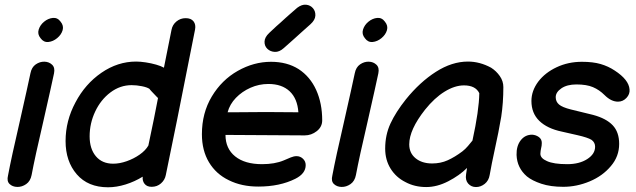

<svg xmlns="http://www.w3.org/2000/svg" viewBox="-20 -792 2698 814"><path d="M14 -48Q8 -24 20.5 -12Q33 0 53 0.5Q73 1 91 -11.5Q109 -24 114 -50Q128 -125 164 -279Q199 -433 209 -481Q214 -505 201 -517.5Q188 -530 168.5 -530.5Q149 -531 131.5 -519Q114 -507 109 -481Q99 -433 64 -278Q28 -123 14 -48ZM237 -700Q224 -718 204 -716Q184 -714 167 -700Q150 -686 144 -666.5Q138 -647 152 -630Q165 -612 185 -614Q205 -616 222.5 -630.5Q240 -645 245.5 -664Q251 -683 237 -700Z M438 2Q474 2 512.5 -10Q551 -22 585 -43Q583 -25 593 -12.5Q603 0 623 0Q646 0 662.5 -14.5Q679 -29 683 -50Q717 -211 807 -667Q811 -688 800.5 -701.5Q790 -715 767 -715Q745 -715 728 -701Q711 -687 707 -665L675 -505Q663 -512 642 -518Q621 -524 598 -527.5Q575 -531 557 -531Q479 -531 410 -483.5Q341 -436 300 -358Q258 -280 258 -194Q258 -108 305.5 -53Q353 2 438 2ZM460 -98Q413 -98 386.5 -129.5Q360 -161 360 -214Q360 -269 383.5 -319Q407 -369 448 -400Q489 -431 538 -431Q559 -431 581.5 -426.5Q604 -422 614 -415Q613 -414 648 -378L650 -377Q636 -302 609 -175Q597 -154 572 -136.5Q547 -119 517 -108.5Q487 -98 460 -98Z M1075 -1Q1166 -1 1232 -34Q1276 -56 1276 -92Q1276 -108 1264.5 -119Q1253 -130 1237 -130Q1226 -130 1212.5 -124.5Q1199 -119 1183 -112Q1145 -96 1091 -96Q1018 -96 977 -129Q936 -162 936 -220L1272 -218Q1300 -218 1323 -236Q1346 -254 1346 -282Q1346 -354 1320.5 -410.5Q1295 -467 1246 -499Q1197 -530 1129 -530Q1056 -530 988 -491.5Q920 -453 878 -383Q836 -313 836 -223Q836 -154 866 -104Q896 -54 950 -28Q1004 -1 1075 -1ZM945 -316Q954 -350 980 -377Q1006 -404 1042 -420Q1078 -436 1118 -436Q1175 -436 1208 -405Q1241 -374 1245 -316Q1183 -317 1107 -317Q1030 -316 971 -316H945ZM1183 -588Q1216 -617 1228 -628Q1240 -639 1259 -656Q1277 -672 1296 -689Q1316 -707 1317 -725.5Q1318 -744 1307 -757Q1296 -770 1278 -772Q1260 -774 1240 -759L1209 -732Q1203 -727 1191.5 -716.5Q1180 -706 1168.5 -695.5Q1157 -685 1152 -681L1121 -652Q1102 -634 1101.5 -615.5Q1101 -597 1113.5 -585Q1126 -573 1145 -572Q1164 -571 1183 -588Z M1389 -48Q1383 -24 1395.5 -12Q1408 0 1428 0.5Q1448 1 1466 -11.5Q1484 -24 1489 -50Q1503 -125 1539 -279Q1574 -433 1584 -481Q1589 -505 1576 -517.5Q1563 -530 1543.5 -530.5Q1524 -531 1506.5 -519Q1489 -507 1484 -481Q1474 -433 1439 -278Q1403 -123 1389 -48ZM1612 -700Q1599 -718 1579 -716Q1559 -714 1542 -700Q1525 -686 1519 -666.5Q1513 -647 1527 -630Q1540 -612 1560 -614Q1580 -616 1597.5 -630.5Q1615 -645 1620.5 -664Q1626 -683 1612 -700Z M1787 1Q1833 1 1880.5 -23.5Q1928 -48 1960 -80L1956 -53Q1952 -28 1965 -13.5Q1978 1 1998 1Q2018 1 2035 -12.5Q2052 -26 2056 -50Q2064 -96 2078 -160Q2094 -232 2105 -297Q2114 -356 2114 -423Q2114 -448 2099 -469.5Q2084 -491 2062 -505Q2014 -531 1964 -531Q1896 -531 1828 -487.5Q1760 -444 1701 -371Q1658 -317 1635.5 -268.5Q1613 -220 1613 -162Q1613 -114 1636 -77Q1659 -40 1699 -20Q1738 1 1787 1ZM1812 -99Q1769 -99 1742 -121Q1715 -143 1715 -180Q1715 -242 1782 -327Q1822 -377 1865 -403.5Q1908 -430 1947 -430Q1996 -430 2012 -397Q2011 -324 1983 -196Q1975 -186 1964 -173Q1953 -160 1940 -150Q1908 -126 1878 -112.5Q1848 -99 1812 -99Z M2368 0Q2425 0 2480 -23Q2535 -46 2570 -88Q2605 -129 2605 -182Q2605 -232 2577.5 -261Q2550 -290 2494 -305Q2472 -311 2400 -328Q2364 -337 2350 -349Q2336 -361 2336 -380Q2336 -401 2360 -417.5Q2384 -434 2424 -434Q2467 -434 2494 -422.5Q2521 -411 2543 -389Q2571 -361 2600 -361Q2621 -361 2636 -377Q2651 -393 2649 -413Q2646 -454 2586 -493Q2559 -511 2526.5 -520.5Q2494 -530 2447 -530Q2389 -530 2340 -507Q2291 -484 2262 -446Q2233 -407 2233 -364Q2233 -312 2266.5 -279.5Q2300 -247 2362 -234Q2404 -225 2428 -219Q2472 -209 2488 -199Q2503 -188 2503 -170Q2503 -139 2469.5 -117.5Q2436 -96 2385 -96Q2327 -96 2299 -109Q2271 -121 2271 -140Q2271 -146 2272 -152Q2273 -158 2274 -163Q2277 -174 2277 -186Q2277 -202 2264.5 -211Q2252 -220 2236 -221Q2206 -221 2187.5 -197Q2169 -173 2170 -135Q2172 -80 2214 -44Q2236 -26 2275 -13Q2314 0 2368 0Z"/></svg>

Font: Balsamiq Sans
Style: Italic
Weight: 400
Italic angle: -12°
Designer: Michael Angeles
Foundry: Balsamiq SRL
Version: Version 1.020; ttfautohint (v1.8.4.7-5d5b);gftools[0.9.26]